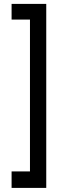

<svg xmlns="http://www.w3.org/2000/svg" viewBox="-20 -750 386 961"><path d="M130 108V-652H38V-730.5H211.5V190.5H38V108Z"/></svg>

Font: MM Phetkon
Style: Regular
Weight: 400
Designer: Khon Soe Zaw Thu
Version: Version 1.00 July 15, 2016, initial release